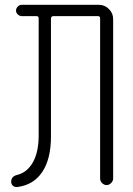

<svg xmlns="http://www.w3.org/2000/svg" viewBox="-20 -750 540 778"><path d="M49.8 7.8Q40 8.8 32.7 2.9Q25.4 -2.9 25.4 -13.7Q25.4 -35.2 48.8 -41Q89.8 -50.8 113.3 -92.3Q136.7 -133.8 136.7 -201.2V-675.8Q136.7 -684.6 127.9 -684.6H68.4Q59.6 -684.6 52.2 -691.4Q44.9 -698.2 44.9 -707Q44.9 -715.8 51.8 -723.1Q58.6 -730.5 68.4 -730.5H380.9Q404.3 -730.5 421.4 -713.4Q438.5 -696.3 438.5 -672.9V-26.4Q438.5 -16.6 430.2 -8.3Q421.9 0 412.1 0Q402.3 0 394 -7.8Q385.7 -15.6 385.7 -26.4V-675.8Q385.7 -684.6 377 -684.6H196.3Q187.5 -684.6 186.5 -675.8V-196.3Q186.5 -105.5 150.9 -52.7Q115.2 0 49.8 7.8Z"/></svg>

Font: Rounded-X Mgen+ 1m light
Style: Regular
Weight: 200
Designer: [Source Han Sans]
Ryoko NISHIZUKA  (kana & ideographs); Paul D. Hunt (Latin, Greek & Cyrillic); Wenlong ZHANG  (bopomofo
Version: Version 1.059.20150602